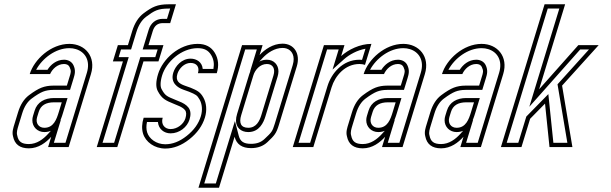

<svg xmlns="http://www.w3.org/2000/svg" viewBox="-20 -687 2856 897"><path d="M219.3 -48 204.7 0H300.7L404.9 -341C429.7 -422.2 377.9 -482 304 -482C218.1 -482 139.9 -409.5 118.9 -341H213.9C224.3 -364.3 248.2 -388 279.3 -388C291.9 -388 300.5 -383.3 305 -374C314.1 -355 310.9 -347.5 304.9 -328L292.4 -287H228.4C208.4 -287 190.3 -283.8 174 -277.5C157.7 -271.2 138.1 -259.3 115.1 -242C92.2 -224.7 75.3 -198.3 64.5 -163L48 -109C42.3 -90.3 35.2 -70.7 40.9 -50C48.2 -12.7 72.8 6 114.8 6C160.2 6 195 -21.2 219.3 -48ZM232.5 -209H268.5L254.5 -163C244.2 -129.4 230.5 -90 187.2 -90C160.6 -90 144.9 -111.9 153.4 -140L160.8 -164C170.2 -194.9 194.4 -209 232.5 -209ZM204.5 -61.4C181.7 -36.3 151.7 -14 114.8 -14C80 -14 66 -26.1 60.6 -53.8L60.4 -54.6L60.2 -55.3C56.5 -68.6 61 -83.3 67.1 -103.2L83.6 -157.2C93.5 -189.6 108.4 -211.8 127.2 -226C149.3 -242.7 167.7 -253.6 181.2 -258.9C194.9 -264.2 210.5 -267 228.4 -267H307.2L324.1 -322.2C329.6 -340.4 334.6 -358.5 323 -382.7C314.7 -399.9 297.1 -408 279.3 -408C242.8 -408 216.1 -383.9 201.9 -361H148.9C177.8 -414.8 240 -462 304 -462C315 -462 325.2 -460.5 334.5 -457.6C377.2 -444.7 403.4 -404.5 385.8 -346.8L285.9 -20H231.7L264.6 -127.8ZM232.5 -229C189.2 -229 154.1 -210.5 141.7 -169.8L134.3 -145.8C132.2 -139 131.1 -132.2 131.1 -125.5C130.9 -94 155.1 -70 187.2 -70C246.7 -70 264.1 -126 273.6 -157.2L295.6 -229Z M432 0H528L650.3 -400H720.3L743.6 -476H673.6L693.7 -542C701.3 -566.7 716.7 -579 740.1 -579H775.1L802 -667H769C714 -667 690.3 -654.2 651.1 -625C627 -607 609.2 -579.3 597.7 -542L577.6 -476H530.6L507.3 -400H554.3ZM459.1 -20 581.4 -420H534.4L545.4 -456H592.4L616.9 -536.2C627.4 -570.7 643.1 -594.1 663.1 -609C701.3 -637.4 717.8 -647 769 -647H774.9L760.3 -599H740.1C707.8 -599 684.1 -579 674.6 -547.8L646.5 -456H716.5L705.5 -420H635.5L513.2 -20Z M776.9 -84C749 -84 730.8 -106.5 740.1 -137H651.1C642.7 -109.7 641.7 -85.2 648.1 -63.5C659.9 -23.5 702.2 7 752.1 7C790.7 7 828.3 -7.5 864.9 -36.5C901.4 -65.5 925.6 -99.3 937.4 -138C947.8 -172.1 944.4 -205.7 930.3 -231C915.7 -257.3 901.3 -264.3 870.9 -277L842.9 -287C818.5 -295.8 798.4 -308 808.8 -342C816.1 -366.1 840.6 -393 870.4 -393C897.8 -393 913.8 -374.7 904.7 -345H992.7C1003.5 -380.3 1000.5 -412 983.7 -440C966.9 -468 940.2 -482 903.6 -482C816.1 -482 739.8 -410.8 718.5 -341C707.9 -306.3 707.4 -279.8 717.1 -261.5C736.4 -225.1 753.8 -217.7 792 -202L808.8 -195C826.1 -188.3 838 -180.8 844.4 -172.5C850.9 -164.2 851.5 -151.3 846.2 -134C838.2 -108 809.3 -84 776.9 -84ZM776.9 -64C818.7 -64 854.7 -93.5 865.3 -128.2C871.3 -147.7 872.9 -168.4 860.3 -184.7C850.2 -197.7 834.7 -206.5 816.2 -213.6L799.6 -220.5C761 -236.4 751.6 -239.1 734.8 -270.9C729 -281.8 727.6 -302.5 737.6 -335.2C756.6 -397.4 826.8 -462 903.6 -462C934.8 -462 953.6 -451.4 966.6 -429.7C978.2 -410.2 981.6 -389.7 977.1 -365H927.1C924.5 -396.7 898.3 -413 870.4 -413C828.3 -413 798.8 -377.8 789.6 -347.8C774.9 -299.7 810.1 -277.5 836.2 -268.2L863.7 -258.3C894.5 -245.4 901 -242.6 912.8 -221.3C923.9 -201.4 927.3 -173.3 918.3 -143.8C907.8 -109.5 886.4 -79.1 852.4 -52.2C818.6 -25.3 785.5 -13 752.1 -13C710 -13 676.2 -39 667.3 -69.1C663.2 -82.9 662.9 -98.6 666.6 -117H717.8C720.4 -84.4 746.2 -64 776.9 -64Z M1192.8 -430 1206.8 -476H1110.8L907.2 190H1003.2L1076 -48C1085.2 -12.7 1110.8 5 1152.8 5C1184.1 5 1209.6 -4.3 1229.4 -23C1262.7 -54.6 1270.6 -63.2 1282.8 -103L1366.6 -377C1384.6 -436 1354 -483 1300 -483C1255.1 -483 1216.9 -455.9 1192.8 -430ZM1226.9 -388C1255.1 -388 1267.1 -365.5 1257.7 -335L1200.9 -149C1192.3 -121 1177.1 -90 1139.8 -90C1104.8 -90 1095.9 -113.1 1106.9 -149L1163.7 -335C1171.6 -360.8 1194.8 -388 1226.9 -388ZM1207.4 -416.4C1229.5 -440.1 1263.3 -463 1300 -463C1306.7 -463 1312.7 -462.1 1318 -460.5C1343.9 -452.5 1360.4 -425.1 1347.5 -382.8L1263.7 -108.8C1252.1 -71.1 1249.2 -69.4 1215.6 -37.5C1200 -22.7 1180.1 -15 1152.8 -15C1117.2 -15 1102.1 -27.1 1095.4 -53L1077.5 -121.5L988.4 170H934.3L1125.6 -456H1179.8L1148.3 -352.8ZM1226.9 -408C1182.6 -408 1154.1 -371.8 1144.6 -340.8L1087.7 -154.8C1084.5 -144.1 1082.5 -133.8 1082.5 -123.7C1082.3 -92.2 1104.9 -70 1139.8 -70C1191.6 -70 1211.3 -114.6 1220 -143.2L1276.9 -329.2C1279.4 -337.3 1280.8 -345.4 1280.9 -353.4C1281.2 -383.6 1259.8 -408 1226.9 -408Z M1685.2 -384 1715.2 -482C1661.7 -482 1607.5 -455.4 1573.8 -425L1589.3 -476H1493.3L1347.8 0H1443.8L1529.1 -279C1545.5 -332.7 1592 -388 1659.4 -388C1668.6 -388 1677.7 -386.3 1685.2 -384ZM1671.4 -407.3C1667 -407.8 1663.6 -408 1659.4 -408C1579.9 -408 1528 -343.6 1510 -284.8L1429 -20H1374.8L1508.1 -456H1562.3L1533.6 -362L1587.1 -410.1C1611.6 -432.1 1649.7 -452.5 1687.4 -459.4Z M1779.3 -48 1764.7 0H1860.7L1964.9 -341C1989.7 -422.2 1937.9 -482 1864 -482C1778.1 -482 1699.9 -409.5 1678.9 -341H1773.9C1784.3 -364.3 1808.2 -388 1839.3 -388C1851.9 -388 1860.5 -383.3 1865 -374C1874.1 -355 1870.9 -347.5 1864.9 -328L1852.4 -287H1788.4C1768.4 -287 1750.3 -283.8 1734 -277.5C1717.7 -271.2 1698.1 -259.3 1675.1 -242C1652.2 -224.7 1635.3 -198.3 1624.5 -163L1608 -109C1602.3 -90.3 1595.2 -70.7 1600.9 -50C1608.2 -12.7 1632.8 6 1674.8 6C1720.2 6 1755 -21.2 1779.3 -48ZM1792.5 -209H1828.5L1814.5 -163C1804.2 -129.4 1790.5 -90 1747.2 -90C1720.6 -90 1704.9 -111.9 1713.4 -140L1720.8 -164C1730.2 -194.9 1754.4 -209 1792.5 -209ZM1764.5 -61.4C1741.7 -36.3 1711.7 -14 1674.8 -14C1640 -14 1626 -26.1 1620.6 -53.8L1620.4 -54.6L1620.2 -55.3C1616.5 -68.6 1621 -83.3 1627.1 -103.2L1643.6 -157.2C1653.5 -189.6 1668.4 -211.8 1687.2 -226C1709.3 -242.7 1727.7 -253.6 1741.2 -258.9C1754.9 -264.2 1770.5 -267 1788.4 -267H1867.2L1884.1 -322.2C1889.6 -340.4 1894.6 -358.5 1883 -382.7C1874.7 -399.9 1857.1 -408 1839.3 -408C1802.8 -408 1776.1 -383.9 1761.9 -361H1708.9C1737.8 -414.8 1800 -462 1864 -462C1875 -462 1885.2 -460.5 1894.5 -457.6C1937.2 -444.7 1963.4 -404.5 1945.8 -346.8L1845.9 -20H1791.7L1824.6 -127.8ZM1792.5 -229C1749.2 -229 1714.1 -210.5 1701.7 -169.8L1694.3 -145.8C1692.2 -139 1691.1 -132.2 1691.1 -125.5C1690.9 -94 1715.1 -70 1747.2 -70C1806.7 -70 1824.1 -126 1833.6 -157.2L1855.6 -229Z M2145.3 -48 2130.7 0H2226.7L2330.9 -341C2355.7 -422.2 2303.9 -482 2230 -482C2144.1 -482 2065.9 -409.5 2044.9 -341H2139.9C2150.3 -364.3 2174.2 -388 2205.3 -388C2217.9 -388 2226.5 -383.3 2231 -374C2240.1 -355 2236.9 -347.5 2230.9 -328L2218.4 -287H2154.4C2134.4 -287 2116.3 -283.8 2100 -277.5C2083.7 -271.2 2064.1 -259.3 2041.1 -242C2018.2 -224.7 2001.3 -198.3 1990.5 -163L1974 -109C1968.3 -90.3 1961.2 -70.7 1966.9 -50C1974.2 -12.7 1998.8 6 2040.8 6C2086.2 6 2121 -21.2 2145.3 -48ZM2158.5 -209H2194.5L2180.5 -163C2170.2 -129.4 2156.5 -90 2113.2 -90C2086.6 -90 2070.9 -111.9 2079.4 -140L2086.8 -164C2096.2 -194.9 2120.4 -209 2158.5 -209ZM2130.5 -61.4C2107.7 -36.3 2077.7 -14 2040.8 -14C2006 -14 1992 -26.1 1986.6 -53.8L1986.4 -54.6L1986.2 -55.3C1982.5 -68.6 1987 -83.3 1993.1 -103.2L2009.6 -157.2C2019.5 -189.6 2034.4 -211.8 2053.2 -226C2075.3 -242.7 2093.7 -253.6 2107.2 -258.9C2120.9 -264.2 2136.5 -267 2154.4 -267H2233.2L2250.1 -322.2C2255.6 -340.4 2260.6 -358.5 2249 -382.7C2240.7 -399.9 2223.1 -408 2205.3 -408C2168.8 -408 2142.1 -383.9 2127.9 -361H2074.9C2103.8 -414.8 2166 -462 2230 -462C2241 -462 2251.2 -460.5 2260.5 -457.6C2303.2 -444.7 2329.4 -404.5 2311.8 -346.8L2211.9 -20H2157.7L2190.6 -127.8ZM2158.5 -229C2115.2 -229 2080.1 -210.5 2067.7 -169.8L2060.3 -145.8C2058.2 -139 2057.1 -132.2 2057.1 -125.5C2056.9 -94 2081.1 -70 2113.2 -70C2172.7 -70 2190.1 -126 2199.6 -157.2L2221.6 -229Z M2320.2 0H2416.2L2456.6 -132L2526.3 -203L2547.2 0H2654.2L2606 -287L2776.8 -476H2681.8L2498.8 -270L2620.2 -667H2524.2ZM2347.3 -20 2539 -647H2593.1L2452.9 -188.2L2690.7 -456H2731.7L2584.7 -293.2L2630.6 -20H2565.3L2541.8 -247.4L2438.9 -142.5L2401.4 -20Z"/></svg>

Font: Din Kursivschrift
Style: EngGhost
Weight: 400
Version: Version 1.089